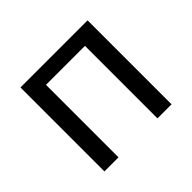

<svg xmlns="http://www.w3.org/2000/svg" viewBox="-130 -710 878 878"><g transform="rotate(-45 309.0 -271.5)"><path d="M92 -543H526V0H435V-469H183V0H92Z"/></g></svg>

Font: Source Han Sans K Regular
Style: Regular
Weight: 400
Designer: Ryoko NISHIZUKA  (kana & ideographs); Paul D. Hunt (Latin, Greek & Cyrillic); Wenlong ZHANG  (bopomofo); Sandoll Communi
Foundry: Adobe Systems Incorporated
Version: Version 1.00 July 18, 2014, initial release